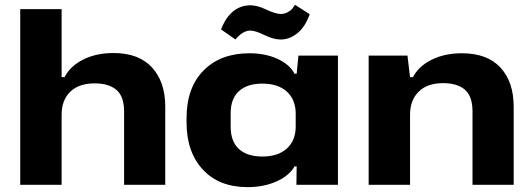

<svg xmlns="http://www.w3.org/2000/svg" viewBox="-20 -767 2210 797"><path d="M64 0V-729H235.8V-446.8H248Q271.5 -492.7 325.4 -519.8Q379.4 -546.9 451.2 -546.9Q556.2 -546.9 611.1 -486.8Q666 -426.8 666 -324.2V0H495.1V-304.2Q495.1 -366.7 463.4 -393.8Q431.6 -420.9 373 -420.9Q307.1 -420.9 271.5 -386Q235.8 -351.1 235.8 -291V0Z M1142.6 -603Q1114.3 -603.5 1077.6 -621.6Q1041 -639.6 1019.5 -640.1Q987.3 -640.1 957.5 -603L897.5 -645Q937 -745.1 1020.5 -745.1Q1048.8 -744.6 1085.2 -727.3Q1121.6 -710 1144.5 -709Q1161.1 -709 1174.3 -716.3Q1187.5 -723.6 1192.9 -730.2Q1198.2 -736.8 1204.6 -747.1L1265.6 -708Q1246.6 -654.3 1213.4 -628.2Q1180.2 -602.1 1142.6 -603ZM1007.8 9.8Q889.2 9.8 821.8 -63.2Q754.4 -136.2 754.4 -258.8V-276.9Q754.4 -402.8 825 -474.4Q895.5 -545.9 1015.6 -545.9Q1081.1 -545.9 1131.8 -522.7Q1182.6 -499.5 1202.6 -460.9H1211.4L1218.8 -536.1H1382.8V0H1210.4L1211.4 -76.2H1202.6Q1180.2 -37.1 1127.4 -13.7Q1074.7 9.8 1007.8 9.8ZM1068.8 -117.2Q1134.3 -117.2 1170.9 -150.6Q1207.5 -184.1 1207.5 -242.2V-294.9Q1207.5 -353 1170.9 -386.5Q1134.3 -419.9 1068.8 -419.9Q1006.8 -419.9 972.2 -388.9Q937.5 -357.9 937.5 -296.9V-241.2Q937.5 -179.7 971.9 -148.4Q1006.3 -117.2 1068.8 -117.2Z M1510.3 0V-536.1H1671.4L1682.1 -446.8H1694.3Q1717.8 -492.2 1771.7 -519Q1825.7 -545.9 1897.5 -545.9Q2002.9 -545.9 2057.6 -486.3Q2112.3 -426.8 2112.3 -324.2V0H1941.4V-304.2Q1941.4 -367.7 1909.7 -394.8Q1877.9 -421.9 1819.3 -421.9Q1753.9 -421.9 1718 -386.5Q1682.1 -351.1 1682.1 -291V0Z"/></svg>

Font: Hubot Sans Expanded
Style: Bold
Weight: 700
Width: 7
Designer: Deni Anggara
Foundry: GitHub
Version: Version 1.001;gftools[0.9.31]